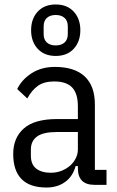

<svg xmlns="http://www.w3.org/2000/svg" viewBox="-20 -826 523 858"><path d="M402 0Q328 0 328 -74V-84H318Q305 -37 270.5 -12.5Q236 12 188 12Q113 12 76 -26Q39 -64 39 -138Q39 -210 86.5 -252Q134 -294 235 -294H328V-351Q328 -408 302.5 -435Q277 -462 222 -462Q177 -462 149.5 -442.5Q122 -423 102 -386L57 -428Q77 -470 121 -498.5Q165 -527 225 -527Q313 -527 358.5 -484.5Q404 -442 404 -359V-67H456V0ZM207 -54Q233 -54 255.5 -63Q278 -72 294 -86.5Q310 -101 319 -119.5Q328 -138 328 -158V-236H233Q173 -236 145.5 -216Q118 -196 118 -158V-130Q118 -91 142 -72.5Q166 -54 207 -54ZM229 -576Q178 -576 148.5 -608Q119 -640 119 -691Q119 -742 148.5 -774Q178 -806 229 -806Q280 -806 309.5 -774Q339 -742 339 -691Q339 -640 309.5 -608Q280 -576 229 -576ZM229 -623Q254 -623 268.5 -636Q283 -649 283 -674V-708Q283 -733 268.5 -746Q254 -759 229 -759Q204 -759 189.5 -746Q175 -733 175 -708V-674Q175 -649 189.5 -636Q204 -623 229 -623Z"/></svg>

Font: IBM Plex Sans Cond
Style: Regular
Weight: 400
Width: 3
Designer: Mike Abbink, Paul van der Laan, Pieter van Rosmalen
Foundry: Bold Monday
Version: Version 1.3